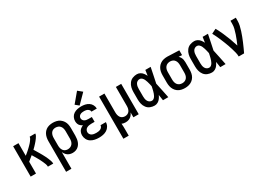

<svg xmlns="http://www.w3.org/2000/svg" viewBox="-4 -1736 4008 2902"><g transform="rotate(-30 2000.0 -284.5)"><path d="M57 0H150V-206Q192 -239 232 -273Q245 -251 258 -229.5Q271 -208 283.5 -186Q296 -164 307.5 -141.5Q319 -119 329.5 -96Q340 -73 349 -49Q358 -25 358 0H451Q451 -26 442 -51.5Q433 -77 423 -101Q413 -125 401 -148.5Q389 -172 376.5 -195Q364 -218 350.5 -240.5Q337 -263 323.5 -285.5Q310 -308 296 -331L293 -327L303 -337Q318 -351 332 -365.5Q346 -380 359.5 -395Q373 -410 386 -425.5Q399 -441 410.5 -457.5Q422 -474 432.5 -492Q443 -510 443 -530H345Q345 -514 336 -499Q327 -484 317 -470.5Q307 -457 296.5 -444.5Q286 -432 274 -420.5Q262 -409 250.5 -397Q239 -385 226.5 -374Q214 -363 201.5 -352Q189 -341 176 -330.5Q163 -320 150 -310V-530H57ZM280 -316 288 -323 285 -320ZM267 -304 276 -312 274 -310ZM252 -290 264 -301 263 -300Q258 -295 252 -290Z M557 205H650V-85Q662 -58 682 -35.5Q702 -13 730 -2.5Q758 8 788 8Q818 8 846.5 -2Q875 -12 896.5 -34Q918 -56 930 -83.5Q942 -111 946.5 -140.5Q951 -170 951 -200V-330Q951 -363 944.5 -395.5Q938 -428 920 -456Q902 -484 875 -503.5Q848 -523 816 -530.5Q784 -538 751 -538Q719 -538 687 -530Q655 -522 629 -502.5Q603 -483 586.5 -454.5Q570 -426 563.5 -394Q557 -362 557 -330ZM751 -76Q728 -76 707 -85.5Q686 -95 673 -114Q660 -133 655 -155Q650 -177 650 -200V-330Q650 -353 655 -375Q660 -397 673 -416.5Q686 -436 707 -445Q728 -454 751 -454Q774 -454 796 -445.5Q818 -437 832.5 -418Q847 -399 852.5 -376Q858 -353 858 -330V-200Q858 -177 852.5 -154Q847 -131 832.5 -112.5Q818 -94 796 -85Q774 -76 751 -76Z M1235 -560 1387 -714 1313 -774 1175 -609ZM1248 8Q1284 8 1319.5 1Q1355 -6 1385.5 -25Q1416 -44 1434.5 -76.5Q1453 -109 1453 -145H1360Q1359 -126 1347.5 -111Q1336 -96 1319 -88.5Q1302 -81 1284 -78.5Q1266 -76 1248 -76Q1229 -76 1209.5 -79Q1190 -82 1172.5 -91Q1155 -100 1144.5 -117Q1134 -134 1134 -153Q1134 -173 1144.5 -191Q1155 -209 1173 -218Q1191 -227 1210.5 -230.5Q1230 -234 1250 -234H1308V-318H1250Q1233 -318 1216 -320.5Q1199 -323 1183.5 -331.5Q1168 -340 1159 -355Q1150 -370 1150 -387Q1150 -387 1150 -387Q1150 -387 1150 -387Q1150 -404 1159 -418.5Q1168 -433 1183 -441Q1198 -449 1214.5 -451.5Q1231 -454 1248 -454Q1269 -454 1290 -449Q1311 -444 1327.5 -428Q1344 -412 1344 -391H1437Q1437 -425 1421 -455.5Q1405 -486 1376.5 -505Q1348 -524 1314.5 -531Q1281 -538 1248 -538Q1213 -538 1179.5 -531Q1146 -524 1117 -505Q1088 -486 1072.5 -454.5Q1057 -423 1057 -389Q1057 -365 1064.5 -342.5Q1072 -320 1090 -303.5Q1108 -287 1129 -277Q1104 -267 1082.5 -249Q1061 -231 1051 -205Q1041 -179 1041 -152Q1041 -115 1058 -81Q1075 -47 1106.5 -27Q1138 -7 1174.5 0.5Q1211 8 1248 8Z M1557 205H1650V103Q1650 76 1649.5 48.5Q1649 21 1646 -6Q1662 2 1679 5Q1696 8 1713 8Q1743 8 1771 -2.5Q1799 -13 1819 -35.5Q1839 -58 1850 -85V0H1943V-530H1850V-197Q1850 -175 1845 -153Q1840 -131 1827 -112.5Q1814 -94 1793 -85Q1772 -76 1750 -76Q1728 -76 1706.5 -85.5Q1685 -95 1672.5 -114Q1660 -133 1655 -155.5Q1650 -178 1650 -200V-530H1557Z M2219 8Q2249 8 2276 -7.5Q2303 -23 2320.5 -47.5Q2338 -72 2351 -100Q2358 -50 2366 0H2459Q2445 -67 2431.5 -134.5Q2418 -202 2403 -268Q2418 -334 2430.5 -399.5Q2443 -465 2457 -530H2364Q2357 -483 2350 -435Q2337 -462 2319.5 -485.5Q2302 -509 2275.5 -523.5Q2249 -538 2219 -538Q2180 -538 2143.5 -523.5Q2107 -509 2083 -477Q2059 -445 2050 -407Q2041 -369 2041 -330V-200Q2041 -161 2050 -123Q2059 -85 2083 -53Q2107 -21 2143.5 -6.5Q2180 8 2219 8ZM2219 -76Q2198 -76 2179.5 -87.5Q2161 -99 2151 -118Q2141 -137 2137.5 -158Q2134 -179 2134 -200V-330Q2134 -351 2137.5 -372Q2141 -393 2151 -412.5Q2161 -432 2179.5 -443Q2198 -454 2219 -454Q2242 -454 2259.5 -437Q2277 -420 2286 -399.5Q2295 -379 2302 -357.5Q2309 -336 2314 -313.5Q2319 -291 2324 -269Q2320 -250 2316 -231Q2312 -212 2307 -193Q2302 -174 2295.5 -155.5Q2289 -137 2279.5 -120Q2270 -103 2254.5 -89.5Q2239 -76 2219 -76Z M2750 8Q2782 8 2814 0Q2846 -8 2873 -27.5Q2900 -47 2917 -75Q2934 -103 2940.5 -135Q2947 -167 2947 -200V-330Q2947 -352 2942.5 -374Q2938 -396 2926.5 -415.5Q2915 -435 2899 -450L2957 -446V-530L2751 -538H2750Q2717 -538 2685 -530.5Q2653 -523 2625.5 -503.5Q2598 -484 2580.5 -456Q2563 -428 2556 -395.5Q2549 -363 2549 -330V-200Q2549 -167 2556 -135Q2563 -103 2580.5 -74.5Q2598 -46 2625 -26.5Q2652 -7 2684.5 0.5Q2717 8 2750 8ZM2750 -76Q2726 -76 2704 -84.5Q2682 -93 2667.5 -112Q2653 -131 2647.5 -154Q2642 -177 2642 -200V-330Q2642 -353 2647.5 -376Q2653 -399 2668 -418Q2683 -437 2705 -445.5Q2727 -454 2750 -454Q2773 -454 2794.5 -445Q2816 -436 2830 -417Q2844 -398 2849 -375.5Q2854 -353 2854 -330V-200Q2854 -177 2849 -154.5Q2844 -132 2830 -113Q2816 -94 2794.5 -85Q2773 -76 2750 -76Z M3219 8Q3249 8 3276 -7.5Q3303 -23 3320.5 -47.5Q3338 -72 3351 -100Q3358 -50 3366 0H3459Q3445 -67 3431.5 -134.5Q3418 -202 3403 -268Q3418 -334 3430.5 -399.5Q3443 -465 3457 -530H3364Q3357 -483 3350 -435Q3337 -462 3319.5 -485.5Q3302 -509 3275.5 -523.5Q3249 -538 3219 -538Q3180 -538 3143.5 -523.5Q3107 -509 3083 -477Q3059 -445 3050 -407Q3041 -369 3041 -330V-200Q3041 -161 3050 -123Q3059 -85 3083 -53Q3107 -21 3143.5 -6.5Q3180 8 3219 8ZM3219 -76Q3198 -76 3179.5 -87.5Q3161 -99 3151 -118Q3141 -137 3137.5 -158Q3134 -179 3134 -200V-330Q3134 -351 3137.5 -372Q3141 -393 3151 -412.5Q3161 -432 3179.5 -443Q3198 -454 3219 -454Q3242 -454 3259.5 -437Q3277 -420 3286 -399.5Q3295 -379 3302 -357.5Q3309 -336 3314 -313.5Q3319 -291 3324 -269Q3320 -250 3316 -231Q3312 -212 3307 -193Q3302 -174 3295.5 -155.5Q3289 -137 3279.5 -120Q3270 -103 3254.5 -89.5Q3239 -76 3219 -76Z M3688 0H3782Q3800 -38 3817.5 -76.5Q3835 -115 3851.5 -154Q3868 -193 3883 -232.5Q3898 -272 3911 -312Q3924 -352 3933.5 -393.5Q3943 -435 3943 -477V-530H3850V-477Q3850 -435 3839.5 -393.5Q3829 -352 3815.5 -311.5Q3802 -271 3786 -231.5Q3770 -192 3753 -154Q3733 -220 3708.5 -285Q3684 -350 3656 -413.5Q3628 -477 3594 -538L3513 -498Q3531 -464 3547.5 -430Q3564 -396 3578.5 -361Q3593 -326 3607 -291Q3621 -256 3634 -220Q3647 -184 3657.5 -148Q3668 -112 3678 -75Q3688 -38 3688 0Z"/></g></svg>

Font: Iosevka SS08 Medium
Style: Regular
Weight: 500
Monospace: yes
Designer: Belleve Invis
Foundry: Belleve Invis
Version: Version 3.4.3; ttfautohint (v1.8.3)